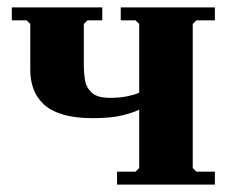

<svg xmlns="http://www.w3.org/2000/svg" viewBox="-20 -500 632 520"><path d="M502 -45 512 -35H562V0H297V-35H347L357 -45V-435L347 -445H307V-480H562V-445H512L502 -435ZM278 -235Q305 -235 326 -239.5Q347 -244 357 -249V-203Q341 -195 311 -187.5Q281 -180 231 -180Q183 -180 150 -190Q117 -200 98 -218Q79 -236 70.5 -259.5Q62 -283 62 -310V-435L52 -445H12V-480H257V-445H217L207 -435V-320Q207 -304 210 -284Q213 -264 228 -249.5Q243 -235 278 -235Z"/></svg>

Font: Brygada 1918
Style: Bold
Weight: 700
Designer: Mateusz Machalski | Borys Kosmynka | Przemek Hoffer
Foundry: NIEPODLEGLA 2018
Version: Version 3.006